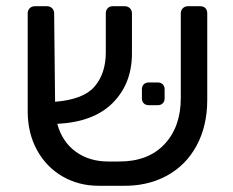

<svg xmlns="http://www.w3.org/2000/svg" viewBox="-20 -591 750 617"><path d="M646 -548V-270Q646 -186 611.5 -122.5Q577 -59 514.5 -25.5Q452 8 371 6H297Q233 6 181 -24Q129 -54 99 -108.5Q69 -163 69 -234V-548Q69 -558 75.5 -564.5Q82 -571 92 -571H131Q141 -571 147.5 -564.5Q154 -558 154 -548L157 -264Q248 -271 284 -313Q320 -355 320 -423V-548Q320 -558 326 -564.5Q332 -571 342 -571H381Q391 -571 397.5 -564.5Q404 -558 404 -548V-419Q404 -323 343 -261Q282 -199 164 -193Q180 -135 223.5 -103.5Q267 -72 328 -72H360Q455 -71 508 -127Q561 -183 561 -276V-548Q561 -558 567.5 -564.5Q574 -571 584 -571H623Q634 -571 640 -565Q646 -559 646 -548ZM436 -275V-304Q436 -314 442 -320Q448 -326 458 -326H487Q497 -326 503 -320Q509 -314 509 -304V-275Q509 -265 503 -259Q497 -253 487 -253H458Q448 -253 442 -259Q436 -265 436 -275Z"/></svg>

Font: Rubik
Style: Regular
Weight: 400
Designer: Hubert & Fischer
Foundry: Hubert & Fischer
Version: Version 1.100